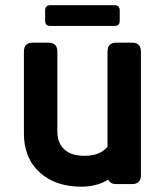

<svg xmlns="http://www.w3.org/2000/svg" viewBox="-20 -699 626 729"><path d="M170.9 -679.2H415Q434.6 -679.2 434.6 -659.7V-620.1Q434.6 -600.6 415 -600.6H170.9Q151.4 -600.6 151.4 -620.1V-659.7Q151.4 -679.2 170.9 -679.2ZM422.4 0Q397.9 0 391.1 -17.1Q347.7 9.8 289.1 9.8Q190.9 9.8 131.8 -43.5Q70.8 -98.1 70.8 -192.4V-503.4Q70.8 -537.1 105 -537.1H163.6Q197.8 -537.1 197.8 -503.4V-199.2Q197.8 -156.7 223.9 -132.1Q250 -107.4 301.3 -107.4Q360.4 -107.4 388.2 -142.1V-503.4Q388.2 -537.1 422.4 -537.1H481Q515.1 -537.1 515.1 -503.4V-33.7Q515.1 0 481 0Z"/></svg>

Font: Simply Mono
Style: Bold
Weight: 700
Designer: Wojciech Kalinowski "wmk69" (wmk69@o2.pl)
Foundry: Wojciech Kalinowski "wmk69" (wmk69@o2.pl)
Version: Version 1.0.0